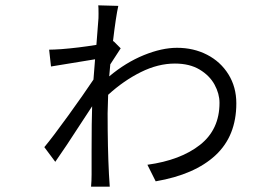

<svg xmlns="http://www.w3.org/2000/svg" viewBox="-20 -663 1040 719"><path d="M349 -611Q349 -637 348 -643L423 -641Q414 -601 403 -508L405 -509L432 -482L393 -422L389 -377Q451 -429 518.5 -456.5Q586 -484 643 -484Q705 -484 755.5 -458Q806 -432 835.5 -384.5Q865 -337 865 -276Q865 -154 787 -81.5Q709 -9 563 16L532 -46Q656 -63 729 -120.5Q802 -178 802 -278Q802 -312 783.5 -346Q765 -380 727.5 -402.5Q690 -425 635 -425Q572 -425 507.5 -393Q443 -361 385 -308L383 -239Q383 -107 388 -11L391 36H321Q323 14 323 -9V-99Q323 -210 325 -265L285 -204Q225 -111 187 -57L146 -112Q177 -149 235.5 -230Q294 -311 330 -365L336 -441L171 -414L164 -477Q180 -477 210 -479Q274 -484 341 -495L348 -585Q349 -592 349 -611Z"/></svg>

Font: Sinter Normal
Style: Regular
Weight: 350
Foundry: Adobe & rsms
Version: Version 1.000